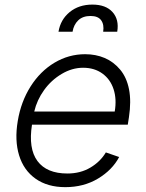

<svg xmlns="http://www.w3.org/2000/svg" viewBox="-20 -783 621 815"><path d="M257.1 11.4Q181.8 11.4 131.2 -24.3Q80.6 -60 61.1 -123.6Q41.5 -187.1 55.4 -269.5Q68.9 -351.2 109.7 -415.8Q150.6 -480.5 211.1 -516.7Q271.7 -552.9 341.3 -552.9Q386.7 -552.9 424.5 -536.8Q462.4 -520.6 490.1 -487.4Q517.8 -454.2 527.7 -403.8Q537.6 -353.3 527.3 -285.2L522.4 -253.9H115.8Q99.8 -152.3 139 -99.4Q178.3 -46.5 266 -46.5Q321.4 -46.5 363.6 -71.6Q405.9 -96.6 429.3 -136L485.8 -116.5Q456.7 -61.4 396.1 -25Q335.6 11.4 257.1 11.4ZM125.4 -309.7H467Q475.9 -361.9 462.2 -404.1Q448.5 -446.4 414.6 -470.9Q380.7 -495.4 332.7 -495.4Q285.9 -495.4 241.7 -469.1Q197.4 -442.8 167.1 -400.6Q136.7 -358.3 125.4 -309.7ZM228.3 -648.4Q236.9 -699.9 275.7 -731.7Q314.6 -763.5 372.2 -763.5Q429.3 -763.5 457.7 -731.7Q486.2 -699.9 477.6 -648.4H418Q422.6 -678.6 409.4 -696.9Q396.3 -715.2 364.3 -715.2Q331.3 -715.2 312.1 -696.7Q293 -678.3 288 -648.4Z"/></svg>

Font: Karasuma Gothic
Style: Light Italic
Weight: 300
Italic angle: 9.39998°
Designer: Rasmus Andersson / Ryoko Nishizuka
Foundry: rsms
Version: Version 1.00